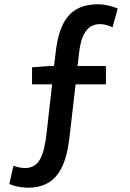

<svg xmlns="http://www.w3.org/2000/svg" viewBox="-20 -770 610 899"><path d="M531 -730C509 -740 472 -750 440 -750C311 -750 257 -674 240 -519L233 -461H209L130 -455V-375H224L199 -154C186 -35 162 16 97 17C78 16 60 13 43 6L24 91C42 101 74 108 111 109C245 109 289 11 305 -125L334 -375H476V-461H343L351 -528C359 -599 385 -657 447 -657C473 -657 492 -649 507 -642Z"/></svg>

Font: Noto Sans CJK KR Medium
Style: Regular
Weight: 500
Designer: Ryoko NISHIZUKA (kana & ideographs); Paul D. Hunt (Latin, Greek & Cyrillic); Wenlong ZHANG (bopomofo); Sandoll Communica
Foundry: Adobe Systems Incorporated
Version: Version 1.004;PS 1.004;hotconv 1.0.82;makeotf.lib2.5.63406